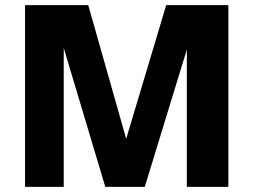

<svg xmlns="http://www.w3.org/2000/svg" viewBox="-20 -724 981 744"><path d="M77 0V-704H322L469 -186L624 -704H865V0H704V-532L541 0H388L227 -538V0Z"/></svg>

Font: Prodigy Sans
Style: Bold
Weight: 700
Designer: Wei Huang
Foundry: Wei Huang
Version: Version 1.003; ttfautohint (v1.8.3)